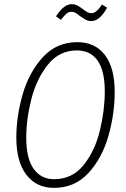

<svg xmlns="http://www.w3.org/2000/svg" viewBox="-20 -898 612 929"><path d="M535 -453Q535 -347 504.5 -240Q474 -133 408 -61Q342 11 241 11Q156 11 107.5 -52.5Q59 -116 59 -232Q59 -336 90 -442.5Q121 -549 187.5 -621.5Q254 -694 354 -694Q440 -694 487.5 -632Q535 -570 535 -453ZM107 -231Q107 -132 142.5 -81.5Q178 -31 242 -31Q330 -31 385 -100Q440 -169 463.5 -267Q487 -365 487 -456Q487 -555 452.5 -604.5Q418 -654 352 -654Q267 -654 212 -585.5Q157 -517 132 -419.5Q107 -322 107 -231ZM366 -821Q354 -831 345.5 -836Q337 -841 327 -841Q312 -841 301.5 -832Q291 -823 275 -802L251 -819Q289 -878 327 -878Q340 -878 350.5 -873Q361 -868 369.5 -862Q378 -856 381 -854Q394 -844 403 -839Q412 -834 421 -834Q434 -834 446.5 -844Q459 -854 473 -876L498 -861Q463 -796 422 -796Q407 -796 395 -802.5Q383 -809 366 -821Z"/></svg>

Font: Fira Sans Extra Condensed ExtraLight
Style: Italic
Weight: 275
Width: 3
Italic angle: -8°
Designer: Carrois Corporate & Edenspiekermann AG
Foundry: Carrois Corporate GbR & Edenspiekermann AG
Version: Version 4.203